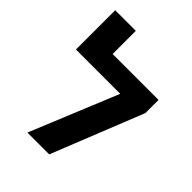

<svg xmlns="http://www.w3.org/2000/svg" viewBox="-214 -860 969 969"><g transform="rotate(45 270.5 -375.0)"><path d="M32.7 -469.7V-750H179.7V-584.5H456.1V-469.7ZM507.3 -490.7 311.5 0H155.8L396 -584.5H507.3Z"/></g></svg>

Font: Heebo
Style: Bold
Weight: 700
Designer: Oded Ezer
Foundry: Ezer Type House
Version: Version 3.100